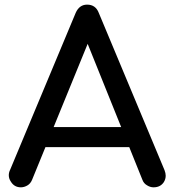

<svg xmlns="http://www.w3.org/2000/svg" viewBox="-20 -801 743 821"><path d="M69.3 0Q41 0 26.4 -24.4Q17.6 -37.1 17.6 -51.8Q17.6 -63.5 23.4 -75.2Q116.2 -298.8 303.7 -746.1Q319.3 -781.2 352.5 -781.2Q388.7 -781.2 402.3 -746.1Q496.1 -521.5 683.6 -73.2Q688.5 -60.5 688.5 -49.8Q688.5 -35.2 680.7 -22.5Q666 0 636.7 0Q622.1 0 608.4 -8.8Q594.7 -16.6 588.9 -32.2Q505.9 -237.3 340.8 -648.4Q347.7 -648.4 369.1 -648.4Q305.7 -494.1 117.2 -32.2Q110.4 -15.6 96.7 -7.8Q83 0 69.3 0ZM122.1 -171.9Q131.8 -193.4 162.1 -257.8Q259.8 -257.8 553.7 -257.8Q564.5 -236.3 593.8 -171.9Q475.6 -171.9 122.1 -171.9Z"/></svg>

Font: Abed
Style: Bold
Weight: 700
Designer: Johan Aakerlund
Version: Version 3.105